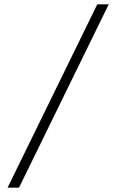

<svg xmlns="http://www.w3.org/2000/svg" viewBox="-20 -720 539 890"><path d="M431 -700 15 150H68L484 -700Z"/></svg>

Font: Jost Light
Style: Regular
Weight: 300
Version: Version 3.710